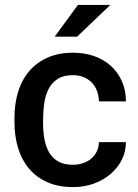

<svg xmlns="http://www.w3.org/2000/svg" viewBox="-20 -753 563 783"><path d="M294.5 -603.5H203L298 -733H430ZM278.5 10Q219 10 174.2 -9.5Q129.5 -29 99.5 -64Q69.5 -99 54.2 -147.8Q39 -196.5 39 -255V-272.5Q39 -330 54 -378.8Q69 -427.5 99 -462.8Q129 -498 173.8 -518Q218.5 -538 278 -538Q325 -538 364.5 -524Q404 -510 432.5 -484Q461 -458 477.2 -421.5Q493.5 -385 493.5 -339.5H383.5Q383 -361.5 376 -381Q369 -400.5 355.5 -415Q342 -429.5 322.2 -438Q302.5 -446.5 277 -446.5Q239.5 -446.5 215.8 -431.5Q192 -416.5 178.5 -390.8Q165 -365 160.2 -330Q155.5 -295 155.5 -255Q155.5 -216.5 161.5 -184.5Q167.5 -152.5 181.5 -129.5Q195.5 -106.5 218.8 -93.8Q242 -81 277 -81Q298 -81 317.2 -87.2Q336.5 -93.5 351 -105.2Q365.5 -117 374.2 -134.2Q383 -151.5 383.5 -173.5H493.5Q493.5 -134.5 476.5 -101Q459.5 -67.5 430.2 -42.8Q401 -18 362 -4Q323 10 278.5 10Z"/></svg>

Font: Roberto Sans Medium
Style: Regular
Weight: 500
Designer: Google (font) & Cristiano Sobral (main changes)
Version: Version 1.000;October 12, 2021;FontCreator 14.0.0.2814 64-bi